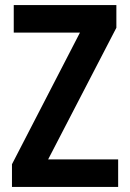

<svg xmlns="http://www.w3.org/2000/svg" viewBox="-20 -734 509 754"><path d="M444 0H27V-89L294 -606H34V-714H437V-625L169 -108H444Z"/></svg>

Font: Noto Sans Bengali Condensed SemiBold
Style: Regular
Weight: 600
Width: 3
Designer: Joana Ranito - Universal Thirst; Jelle Bosma - Monotype Design Team
Foundry: Universal Thirst ehf.
Version: Version 3.000; ttfautohint (v1.8.4.7-5d5b)